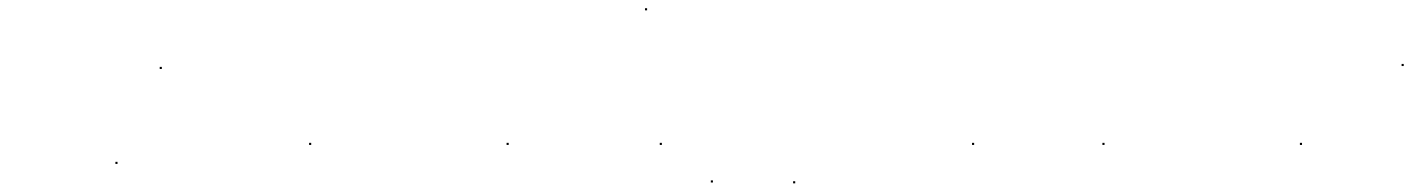

<svg xmlns="http://www.w3.org/2000/svg" viewBox="-20 -418 3346 455"><path d="M358.5 -254.5H363.5V-259.5H358.5ZM253.5 -29.5H258.5V-34.5H253.5ZM712.5 -74.5H717.5V-79.5H712.5Z M1180.5 -74.5H1185.5V-79.5H1180.5Z M1543.5 -74.5H1548.5V-79.5H1543.5ZM1508.5 -393.5H1513.5V-398.5H1508.5Z M1664.5 14.5H1669.5V9.5H1664.5ZM1859.5 16.5H1864.5V11.5H1859.5ZM2283.5 -74.5H2288.5V-79.5H2283.5Z M2592.5 -74.5H2597.5V-79.5H2592.5Z M3060.5 -74.5H3065.5V-79.5H3060.5Z M3301.5 -261.5H3306.5V-266.5H3301.5Z"/></svg>

Font: FRB American Cursive Just Endings
Style: Italic
Weight: 400
Italic angle: -25°
Version: Version 2.0;Modular Font Editor K font №1